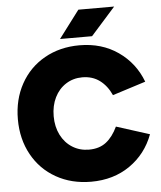

<svg xmlns="http://www.w3.org/2000/svg" viewBox="-60 -952 849 1015"><g transform="rotate(-5 364.5 -444.0)"><path d="M25 -350Q25 -455 70.5 -537.5Q116 -620 197.5 -666Q279 -712 383 -712Q501 -712 588 -651.5Q675 -591 713 -490L537 -434Q514 -485 475.5 -513.5Q437 -542 383 -542Q335 -542 296.5 -517.5Q258 -493 236.5 -449.5Q215 -406 215 -350Q215 -294 237 -250.5Q259 -207 298 -182.5Q337 -158 386 -158Q441 -158 477 -186Q513 -214 538 -267L714 -211Q676 -109 589 -48.5Q502 12 383 12Q279 12 197.5 -34Q116 -80 70.5 -162.5Q25 -245 25 -350ZM394 -900H584L454 -754H284Z"/></g></svg>

Font: Oak Sans Black
Style: Regular
Weight: 900
Designer: Erik Kennedy, Walven
Foundry: Erik Kennedy, Walven
Version: Version 1.000